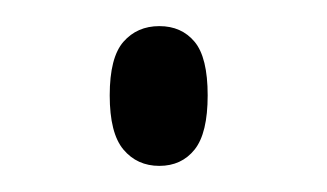

<svg xmlns="http://www.w3.org/2000/svg" viewBox="-20 -430 250 147"><path d="M102 -303Q85 -303 74.5 -315.5Q64 -328 64 -357Q64 -386 74.5 -398Q85 -410 102 -410Q119 -410 129 -398Q139 -386 139 -357Q139 -328 129 -315.5Q119 -303 102 -303Z"/></svg>

Font: Noto Serif Display SemiCondensed Light
Style: Regular
Weight: 300
Width: 4
Designer: Monotype Design Team
Foundry: Monotype Imaging Inc.
Version: Version 2.009